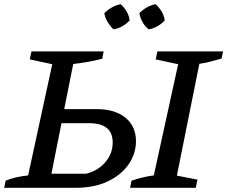

<svg xmlns="http://www.w3.org/2000/svg" viewBox="-36 -895 1083 915"><path d="M-16 0 -9 -34Q33 -52 98 -59L213 -589L106 -612L114 -650H458L451 -615Q417 -606 382 -600Q347 -594 313 -590L270 -375H424Q512 -375 562 -334Q612 -293 612 -222Q612 -164 578 -113.5Q544 -63 479.5 -31.5Q415 0 324 0ZM584 0 591 -34Q618 -43 644.5 -49.5Q671 -56 697 -59L813 -589L706 -612L714 -650H1027L1020 -616Q996 -609 969.5 -602Q943 -595 914 -591L807 -58L905 -39L897 0ZM209 -67H374Q431 -81 466 -122Q501 -163 501 -216Q501 -308 389 -308H257ZM539 -875Q576 -841 582 -798Q568 -782 547 -770Q526 -758 505 -755Q489 -770 477 -790Q465 -810 461 -832Q477 -848 497 -859.5Q517 -871 539 -875ZM706 -875Q723 -859 734.5 -839.5Q746 -820 749 -798Q734 -781 713.5 -769.5Q693 -758 672 -755Q637 -785 628 -832Q643 -848 663.5 -859.5Q684 -871 706 -875Z"/></svg>

Font: Piazzolla SC Medium
Style: Italic
Weight: 500
Italic angle: -11.3°
Designer: Juan Pablo del Peral
Foundry: Huerta Tipografica
Version: Version 1.330